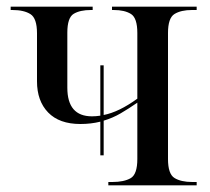

<svg xmlns="http://www.w3.org/2000/svg" viewBox="-20 -556 631 576"><path d="M281 -90V-191Q253 -184 221 -184Q158 -184 124.5 -218.5Q91 -253 91 -312V-456Q91 -501 71.5 -513.5Q52 -526 17 -526H12V-536H258V-526H253Q220 -526 201 -514.5Q182 -503 182 -458V-293Q182 -207 256 -207Q268 -207 281 -209V-360H291V-211Q337 -220 392 -260V-457Q392 -502 373 -514Q354 -526 321 -526H316V-536H570V-526H556Q523 -526 503.5 -514Q484 -502 484 -457V-79Q484 -34 503.5 -22Q523 -10 557 -10H570V0H305V-10H317Q352 -10 372 -21.5Q392 -33 392 -79V-248Q366 -230 342 -216Q318 -202 291 -194V-90Z"/></svg>

Font: Noto Serif Display SemiCondensed
Style: Regular
Weight: 400
Width: 4
Designer: Monotype Design Team
Foundry: Monotype Imaging Inc.
Version: Version 2.009